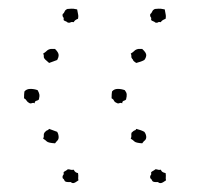

<svg xmlns="http://www.w3.org/2000/svg" viewBox="-20 -421 461 441"><path d="M266.6 -213.9Q270.5 -209 271 -204.6Q271.5 -200.2 269.5 -192.4Q267.6 -190.4 264.2 -189.5Q260.7 -188.5 260.7 -183.6Q257.8 -185.5 254.4 -184.1Q251 -182.6 248 -184.6Q243.2 -186.5 241.7 -189.9Q240.2 -193.4 236.3 -195.3Q236.3 -206.1 237.3 -210.9Q242.2 -216.8 250.5 -216.8Q258.8 -216.8 266.6 -213.9ZM306.6 -91.8Q292 -92.8 288.6 -96.2Q285.2 -99.6 280.3 -102.5Q282.2 -106.4 281.7 -109.9Q281.2 -113.3 282.2 -116.2Q287.1 -121.1 289.6 -121.6Q292 -122.1 293 -125Q304.7 -122.1 311.5 -118.2Q315.4 -113.3 315.9 -106.9Q316.4 -100.6 310.5 -96.7ZM360.4 -23.4Q361.3 -17.6 360.8 -14.2Q360.4 -10.7 361.3 -6.8Q353.5 -1 349.6 -0.5Q345.7 0 342.8 -2.9Q331.1 -2 329.6 -5.9Q328.1 -9.8 325.2 -11.7Q324.2 -16.6 326.2 -18.6Q328.1 -20.5 327.1 -25.4Q329.1 -27.3 332 -28.8Q335 -30.3 336.9 -32.2Q340.8 -32.2 342.8 -31.2Q344.7 -30.3 349.6 -31.2Q350.6 -25.4 360.4 -23.4ZM306.6 -308.6Q316.4 -299.8 315.9 -293.9Q315.4 -288.1 311.5 -283.2Q304.7 -279.3 293 -276.4Q285.2 -281.2 285.2 -284.2Q281.2 -288.1 281.7 -291.5Q282.2 -294.9 280.3 -297.9Q285.2 -300.8 288.6 -304.2Q292 -307.6 297.9 -308.6ZM360.4 -377.9Q350.6 -374 349.6 -370.1Q344.7 -371.1 342.8 -369.6Q340.8 -368.2 336.9 -369.1Q335 -371.1 332 -372.1Q329.1 -373 327.1 -375Q328.1 -379.9 326.2 -381.8Q324.2 -383.8 325.2 -388.7Q328.1 -390.6 329.6 -394.5Q331.1 -398.4 335.9 -400.4Q345.7 -401.4 349.6 -400.9Q353.5 -400.4 358.4 -399.4Q360.4 -389.6 360.8 -386.2Q361.3 -382.8 360.4 -377.9ZM66.4 -213.9Q69.3 -209 70.3 -204.6Q71.3 -200.2 69.3 -192.4Q67.4 -190.4 63.5 -189.5Q59.6 -188.5 59.6 -183.6Q56.6 -185.5 53.2 -184.1Q49.8 -182.6 46.9 -184.6Q43 -186.5 41 -189.9Q39.1 -193.4 35.2 -195.3Q35.2 -206.1 36.1 -210.9Q41 -216.8 49.8 -216.8Q58.6 -216.8 66.4 -213.9ZM106.4 -91.8Q90.8 -92.8 87.4 -96.2Q84 -99.6 79.1 -102.5Q81.1 -106.4 80.6 -109.9Q80.1 -113.3 82 -116.2Q85.9 -121.1 88.4 -121.6Q90.8 -122.1 92.8 -125Q97.7 -123 102.1 -121.6Q106.4 -120.1 111.3 -118.2Q114.3 -113.3 114.7 -106.9Q115.2 -100.6 110.4 -96.7ZM159.2 -23.4Q160.2 -17.6 159.7 -14.2Q159.2 -10.7 160.2 -6.8Q152.3 -1 148.9 -0.5Q145.5 0 142.6 -2.9Q129.9 -2 128.4 -5.9Q127 -9.8 124 -11.7Q123 -16.6 125 -18.6Q127 -20.5 126 -25.4Q127.9 -27.3 130.9 -28.8Q133.8 -30.3 135.7 -32.2Q139.6 -32.2 142.1 -31.2Q144.5 -30.3 149.4 -31.2Q152.3 -24.4 159.2 -23.4ZM106.4 -308.6Q115.2 -299.8 114.7 -293.9Q114.3 -288.1 111.3 -283.2Q106.4 -281.2 102.1 -279.8Q97.7 -278.3 92.8 -276.4L84 -284.2Q80.1 -288.1 80.6 -291.5Q81.1 -294.9 79.1 -297.9Q84 -300.8 87.4 -304.2Q90.8 -307.6 96.7 -308.6ZM159.2 -377.9Q151.4 -375 149.4 -370.1Q144.5 -371.1 142.1 -369.6Q139.6 -368.2 135.7 -369.1Q133.8 -371.1 130.9 -372.1Q127.9 -373 126 -375Q127 -379.9 125 -381.8Q123 -383.8 124 -388.7Q127 -390.6 128.4 -394.5Q129.9 -398.4 134.8 -400.4Q145.5 -401.4 148.9 -400.9Q152.3 -400.4 157.2 -399.4Q159.2 -389.6 159.7 -386.2Q160.2 -382.8 159.2 -377.9Z"/></svg>

Font: Codystar
Style: Light
Weight: 300
Version: Version 1.000